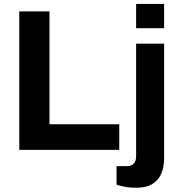

<svg xmlns="http://www.w3.org/2000/svg" viewBox="-20 -743 895 952"><path d="M75.6 0V-686.4H225.4V-126.7H571.3V0ZM655 -603.3V-723.4H793.7V-603.3ZM652.2 188.1Q637.8 188.1 620.3 186.1Q602.7 184.1 586 180.4Q569.3 176.7 558 172.4V80.8H608.4Q631.4 80.8 643.2 68.2Q655 55.7 655 31.7V-526.4H793.7V43.1Q793.7 82.8 780.6 115.8Q767.5 148.7 736.8 168.4Q706 188.1 652.2 188.1Z"/></svg>

Font: Archivo SemiBold
Style: Regular
Weight: 600
Designer: Hector Gatti
Foundry: Omnibus-Type
Version: Version 2.001